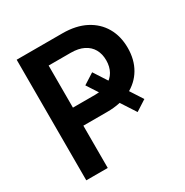

<svg xmlns="http://www.w3.org/2000/svg" viewBox="-167 -866 969 1003"><g transform="rotate(-30 318.0 -364.0)"><path d="M377 -473.6 543.5 -216.3 479 -174.8 312 -432.1ZM68.4 0V-727.5H343.8Q425.3 -727.5 482.9 -697.8Q540.5 -668 571.3 -615Q602.1 -562 602.1 -491.2Q602.1 -420.4 571 -367.4Q540 -314.5 481.7 -284.7Q423.3 -254.9 341.3 -254.9H147V-363.8H331.1Q377 -363.8 408.4 -379.6Q439.9 -395.5 456.1 -424.3Q472.2 -453.1 472.2 -491.2Q472.2 -529.8 456.1 -558.1Q439.9 -586.4 408.4 -602.1Q377 -617.7 330.6 -617.7H197.8V0Z"/></g></svg>

Font: Inter 24pt SemiBold
Style: Regular
Weight: 600
Designer: Rasmus Andersson
Foundry: rsms
Version: Version 4.001;git-66647c0bb